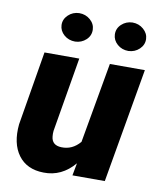

<svg xmlns="http://www.w3.org/2000/svg" viewBox="-83 -797 719 873"><g transform="rotate(10 276.0 -361.0)"><path d="M320.3 -57.6Q261.2 12.2 177.7 10.3Q100.1 9.3 60.8 -43.9Q21.5 -97.2 30.3 -186.5L87.4 -528.3H248L189.9 -184.6Q188.5 -170.4 189.9 -158.7Q193.4 -118.7 237.3 -117.2Q288.1 -115.2 323.7 -157.2L389.2 -528.3H550.8L459 0H309.6ZM142.1 -664.6Q141.1 -691.4 161.9 -711.2Q182.6 -731 212.4 -731.9Q242.2 -731.9 263.4 -713.4Q284.7 -694.8 285.6 -668.5Q286.6 -640.6 265.9 -621.3Q245.1 -602.1 215.8 -601.1Q185.5 -601.1 164.3 -619.6Q143.1 -638.2 142.1 -664.6ZM388.2 -664.6Q387.2 -692.4 408 -711.7Q428.7 -731 458 -731.9Q487.8 -731.9 509.3 -713.1Q530.8 -694.3 531.7 -668.5Q532.7 -641.6 512 -621.8Q491.2 -602.1 461.4 -601.1Q431.6 -601.1 410.4 -619.6Q389.2 -638.2 388.2 -664.6Z"/></g></svg>

Font: TypoPRO Roboto
Style: Italic
Weight: 900
Italic angle: -12°
Designer: Google
Version: Version 2.136; 2016